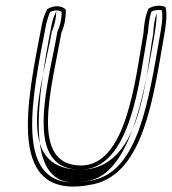

<svg xmlns="http://www.w3.org/2000/svg" viewBox="-20 -644 616 688"><path d="M131 -561C76 -277 -4 85 315 16C495 -23 529 -293 568 -516C575 -557 580 -591 573 -619C553 -627 530 -624 512 -613C500 -586 496 -554 494 -524C464 -352 432 -49 269 -51C84 -53 165 -328 200 -527C212 -554 216 -581 216 -609C201 -626 171 -625 149 -611C141 -595 135 -579 131 -561ZM146 -560C150 -576 154 -588 160 -601C175 -609 192 -608 201 -601C201 -576 196 -554 186 -531L185 -529V-527C178 -485 168 -440 159 -394C128 -229 103 -38 266 -36C451 -34 480 -362 509 -524L510 -525C512 -552 515 -581 523 -603C535 -608 550 -610 560 -607C564 -583 560 -553 553 -516C513 -287 477 -34 315 1C288 7 262 10 241 10C32 7 94 -294 146 -560ZM166 -561C113 -289 68 10 245 10C259 10 278 8 301 3C444 -28 493 -288 533 -516C538 -547 542 -574 541 -597C534 -575 530 -549 529 -524C501 -365 487 -33 265 -36C25 -39 132 -341 165 -527V-528V-529C176 -554 181 -578 182 -605C175 -590 170 -577 166 -561Z"/></svg>

Font: Snowfall
Style: EcoObl
Weight: 400
Designer: Jasper
Foundry: Cannot Into Space Fonts
Version: Version 0.9